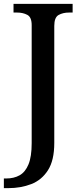

<svg xmlns="http://www.w3.org/2000/svg" viewBox="-34 -734 422 994"><path d="M-14 240V190H-2Q38 190 67.5 173.5Q97 157 113.5 117Q130 77 130 7V-604Q130 -645 107.5 -657Q85 -669 55 -669H36V-714H342V-669H323Q292 -669 269.5 -656.5Q247 -644 247 -600V6Q247 96 214.5 147Q182 198 128 219Q74 240 9 240Z"/></svg>

Font: Noto Serif Lao Medium
Style: Regular
Weight: 500
Designer: Monotype Design Team
Foundry: Monotype Imaging Inc.
Version: Version 2.003; ttfautohint (v1.8.4.7-5d5b)